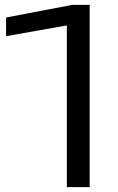

<svg xmlns="http://www.w3.org/2000/svg" viewBox="-20 -770 484 790"><path d="M349 -750V0H255V-727L314 -676L5 -621V-698L278 -750Z"/></svg>

Font: Unbounded Light
Style: Regular
Weight: 300
Designer: Luke Prowse, Jean-Baptiste Morizot, Fátima Lázaro, Florian Runge
Foundry: NaN
Version: Version 1.700